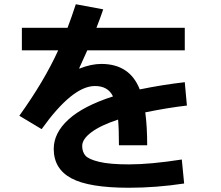

<svg xmlns="http://www.w3.org/2000/svg" viewBox="-20 -834 1040 904"><path d="M836 -83 847 30Q715 50 587 50Q399 50 316 5.5Q233 -39 233 -133Q233 -208 302.5 -271.5Q372 -335 512 -380Q489 -429 427 -429Q321 -429 176 -226L71 -289Q188 -452 254 -597H83V-703H298Q318 -756 337 -814L466 -790Q454 -754 434 -703H850V-597H391Q379 -569 353 -513L354 -511Q409 -533 457 -533Q591 -533 638 -413Q745 -435 850 -447L860 -337Q772 -327 664 -305Q673 -239 673 -150H540Q540 -227 536 -271Q454 -244 410.5 -211.5Q367 -179 367 -147Q367 -119 382 -101.5Q397 -84 447 -72Q497 -60 587 -60Q689 -60 836 -83Z"/></svg>

Font: M PLUS 1p
Style: Bold
Weight: 700
Version: Version 1.062